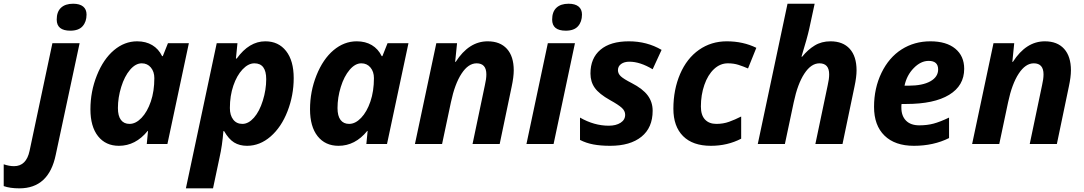

<svg xmlns="http://www.w3.org/2000/svg" viewBox="-149 -780 5872 1040"><path d="M158.2 -673.8C158.2 -633.8 182.8 -613.8 231.9 -613.8C261.9 -613.8 284 -621.8 298.3 -637.9C312.7 -654.1 319.8 -675.1 319.8 -701.2C319.8 -720 313.6 -734.5 301.3 -744.6C288.9 -754.7 270.8 -759.8 247.1 -759.8C218.8 -759.8 196.9 -752.5 181.4 -738C165.9 -723.6 158.2 -702.1 158.2 -673.8ZM-43.9 240.2C62.2 240.2 127.8 179.9 152.8 59.1L282.2 -545.9H134.8L11.2 37.1C-0.5 92.4 -28.6 120.1 -73.2 120.1C-90.5 120.1 -109 116.7 -128.9 109.9V228C-106.1 236.2 -77.8 240.2 -43.9 240.2Z M552.7 -108.9C532.6 -108.9 517 -116 506.1 -130.4C495.2 -144.7 489.7 -166.2 489.7 -194.8C489.7 -232.6 495.7 -270.7 507.6 -309.1C519.4 -347.5 535.4 -378.4 555.4 -401.9C575.4 -425.3 596.5 -437 618.7 -437C639.2 -437 655.7 -429.4 668.2 -414.3C680.7 -399.2 687 -380 687 -356.9C687 -309.7 680.7 -267.5 668 -230.2C655.3 -193 638.5 -163.4 617.7 -141.6C596.8 -119.8 575.2 -108.9 552.7 -108.9ZM495.1 9.8C555.3 9.8 607.3 -17.1 650.9 -70.8H652.8L646 0H757.8L874 -545.9H760.7L732.9 -476.1H729C716.3 -502.1 698.5 -522 675.5 -535.6C652.6 -549.3 625.3 -556.2 593.8 -556.2C548.2 -556.2 506.3 -540.1 468.3 -508.1C430.2 -476 399.4 -430.7 376 -372.3C352.5 -313.9 340.8 -252.4 340.8 -188C340.8 -125.5 354.6 -76.9 382.1 -42.2C409.6 -7.6 447.3 9.8 495.1 9.8Z M1229 -437C1271.6 -437 1293 -408.4 1293 -351.1C1293 -313 1286.9 -274.3 1274.7 -235.1C1262.5 -195.9 1246.4 -165 1226.6 -142.6C1206.7 -120.1 1185.9 -108.9 1164.1 -108.9C1142.9 -108.9 1126.3 -116.7 1114.3 -132.3C1102.2 -147.9 1096.2 -168.8 1096.2 -194.8C1096.2 -239.1 1102.5 -279.5 1115 -316.2C1127.5 -352.8 1144.1 -382.1 1164.8 -404.1C1185.5 -426 1206.9 -437 1229 -437ZM1288.1 -556.2C1229.8 -556.2 1178.2 -525.1 1133.3 -462.9H1128.9L1137.2 -545.9H1024.9L857.9 240.2H1004.9L1040 74.2C1050.1 29.9 1057.1 -18.1 1061 -69.8H1064.9C1081.5 -40.9 1099.6 -20.3 1119.1 -8.3C1138.7 3.7 1161.9 9.8 1189 9.8C1235.5 9.8 1278.2 -7.1 1316.9 -40.8C1355.6 -74.5 1386.1 -120 1408.4 -177.5C1430.7 -234.9 1441.9 -294.8 1441.9 -356.9C1441.9 -419.8 1428.1 -468.7 1400.6 -503.7C1373.1 -538.7 1335.6 -556.2 1288.1 -556.2Z M1742.2 -108.9C1722 -108.9 1706.5 -116 1695.6 -130.4C1684.7 -144.7 1679.2 -166.2 1679.2 -194.8C1679.2 -232.6 1685.1 -270.7 1697 -309.1C1708.9 -347.5 1724.9 -378.4 1744.9 -401.9C1764.9 -425.3 1786 -437 1808.1 -437C1828.6 -437 1845.1 -429.4 1857.7 -414.3C1870.2 -399.2 1876.5 -380 1876.5 -356.9C1876.5 -309.7 1870.1 -267.5 1857.4 -230.2C1844.7 -193 1828 -163.4 1807.1 -141.6C1786.3 -119.8 1764.6 -108.9 1742.2 -108.9ZM1684.6 9.8C1744.8 9.8 1796.7 -17.1 1840.3 -70.8H1842.3L1835.4 0H1947.3L2063.5 -545.9H1950.2L1922.4 -476.1H1918.5C1905.8 -502.1 1887.9 -522 1865 -535.6C1842 -549.3 1814.8 -556.2 1783.2 -556.2C1737.6 -556.2 1695.8 -540.1 1657.7 -508.1C1619.6 -476 1588.9 -430.7 1565.4 -372.3C1542 -313.9 1530.3 -252.4 1530.3 -188C1530.3 -125.5 1544 -76.9 1571.5 -42.2C1599 -7.6 1636.7 9.8 1684.6 9.8Z M2557.6 0 2622.6 -311C2630 -345.9 2633.8 -375.2 2633.8 -398.9C2633.8 -449.4 2621.5 -488.2 2596.9 -515.4C2572.3 -542.6 2537.6 -556.2 2492.7 -556.2C2424.6 -556.2 2366.9 -519 2319.3 -444.8H2316.4L2326.7 -545.9H2214.4L2098.6 0H2245.6L2293.5 -226.1C2307.5 -292.5 2326.7 -344.2 2351.1 -381.3C2375.5 -418.5 2402.7 -437 2432.6 -437C2467.8 -437 2485.4 -417 2485.4 -377C2485.4 -360.4 2482.7 -341 2477.5 -318.8L2410.6 0Z M2849.6 0 2965.3 -545.9H2818.4L2702.6 0ZM2841.8 -673.8C2841.8 -633.8 2866.4 -613.8 2915.5 -613.8C2945.5 -613.8 2967.6 -621.8 2981.9 -637.9C2996.3 -654.1 3003.4 -675.1 3003.4 -701.2C3003.4 -720 2997.2 -734.5 2984.9 -744.6C2972.5 -754.7 2954.4 -759.8 2930.7 -759.8C2902.3 -759.8 2880.5 -752.5 2865 -738C2849.5 -723.6 2841.8 -702.1 2841.8 -673.8Z M3386.2 -180.2C3386.2 -211.4 3377.3 -239.1 3359.4 -263.2C3341.5 -287.3 3312.5 -309.6 3272.5 -330.1C3243.8 -344.7 3224.3 -356.9 3213.9 -366.5C3203.5 -376.1 3198.2 -387.2 3198.2 -399.9C3198.2 -413.9 3203.9 -425 3215.3 -433.3C3226.7 -441.7 3241.7 -445.8 3260.3 -445.8C3298.7 -445.8 3340.7 -432.1 3386.2 -404.8L3434.6 -509.8C3381.8 -540.7 3322.8 -556.2 3257.3 -556.2C3190.6 -556.2 3139.2 -540.9 3103.3 -510.5C3067.3 -480.1 3049.3 -437.2 3049.3 -381.8C3049.3 -351.9 3057.1 -325.9 3072.8 -304C3088.4 -282 3115.9 -259.9 3155.3 -237.8C3185.9 -220.9 3207.2 -206.9 3219.2 -195.8C3231.3 -184.7 3237.3 -172.2 3237.3 -158.2C3237.3 -140 3229 -125.6 3212.4 -115C3195.8 -104.4 3174.5 -99.1 3148.4 -99.1C3095.7 -99.1 3043.8 -113.8 2992.7 -143.1V-22C3015.1 -10.6 3039.3 -2.4 3065.2 2.4C3091.1 7.3 3121.4 9.8 3156.2 9.8C3228.5 9.8 3284.9 -6.6 3325.4 -39.3C3366 -72 3386.2 -119 3386.2 -180.2Z M3701.7 9.8C3761.6 9.8 3816.2 -3.1 3865.7 -28.8V-148.9C3843.3 -137.5 3821.5 -128 3800.3 -120.4C3779.1 -112.7 3756.2 -108.9 3731.4 -108.9C3705.1 -108.9 3684.5 -116.8 3669.7 -132.6C3654.9 -148.4 3647.5 -171.9 3647.5 -203.1C3647.5 -244.8 3653.7 -283.8 3666.3 -320.1C3678.8 -356.4 3696.2 -384.9 3718.5 -405.8C3740.8 -426.6 3765.8 -437 3793.5 -437C3814.9 -437 3834.1 -434.2 3851.1 -428.7C3868 -423.2 3885.3 -416.7 3902.8 -409.2L3947.8 -521C3900.2 -544.4 3846.8 -556.2 3787.6 -556.2C3731.3 -556.2 3681.2 -540.8 3637.2 -510C3593.3 -479.2 3559.2 -435.6 3534.9 -379.2C3510.7 -322.7 3498.5 -259.9 3498.5 -190.9C3498.5 -127.1 3516 -77.7 3551 -42.7C3586 -7.7 3636.2 9.8 3701.7 9.8Z M4414.6 0 4479.5 -311C4487 -345.9 4490.7 -375.2 4490.7 -398.9C4490.7 -449.4 4478.4 -488.2 4453.9 -515.4C4429.3 -542.6 4394.5 -556.2 4349.6 -556.2C4317.1 -556.2 4288.4 -548.6 4263.7 -533.4C4238.9 -518.3 4216.5 -498.2 4196.3 -473.1H4192.4C4213.5 -542.2 4227.5 -592.4 4234.4 -624C4241.2 -655.6 4251 -700.8 4263.7 -759.8H4116.7L3955.6 0H4102.5L4150.4 -226.1C4164.4 -292.5 4183.6 -344.2 4208 -381.3C4232.4 -418.5 4259.6 -437 4289.6 -437C4324.7 -437 4342.3 -417 4342.3 -377C4342.3 -360.4 4339.7 -341 4334.5 -318.8L4267.6 0Z M4801.3 9.8C4872.2 9.8 4935.7 -4.2 4991.7 -32.2V-143.1C4958.8 -127.4 4930.8 -116.5 4907.7 -110.4C4884.6 -104.2 4858.9 -101.1 4830.6 -101.1C4799.3 -101.1 4775.3 -109.6 4758.5 -126.7C4741.8 -143.8 4733.4 -167.2 4733.4 -196.8V-206.5L4734.4 -216.8H4759.3C4860.2 -216.8 4937.8 -233.3 4992.2 -266.4C5046.5 -299.4 5073.7 -346.4 5073.7 -407.2C5073.7 -453.5 5057.6 -489.8 5025.4 -516.4C4993.2 -542.9 4948.2 -556.2 4890.6 -556.2C4832.7 -556.2 4780.8 -541.6 4734.9 -512.5C4689 -483.3 4652.6 -441 4625.7 -385.5C4598.9 -330 4585.4 -268.6 4585.4 -201.2C4585.4 -134.1 4604.3 -82.2 4642.1 -45.4C4679.9 -8.6 4732.9 9.8 4801.3 9.8ZM4881.3 -450.2C4915.5 -450.2 4932.6 -434.7 4932.6 -403.8C4932.6 -376.8 4918.5 -355.4 4890.4 -339.6C4862.2 -323.8 4822.9 -315.9 4772.5 -315.9H4750.5C4758.3 -353.4 4774.9 -385.1 4800.3 -411.1C4825.7 -437.2 4852.7 -450.2 4881.3 -450.2Z M5575.7 0 5640.6 -311C5648.1 -345.9 5651.9 -375.2 5651.9 -398.9C5651.9 -449.4 5639.6 -488.2 5615 -515.4C5590.4 -542.6 5555.7 -556.2 5510.7 -556.2C5442.7 -556.2 5384.9 -519 5337.4 -444.8H5334.5L5344.7 -545.9H5232.4L5116.7 0H5263.7L5311.5 -226.1C5325.5 -292.5 5344.7 -344.2 5369.1 -381.3C5393.6 -418.5 5420.7 -437 5450.7 -437C5485.8 -437 5503.4 -417 5503.4 -377C5503.4 -360.4 5500.8 -341 5495.6 -318.8L5428.7 0Z"/></svg>

Font: OpenSans
Style: Bold Italic
Weight: 700
Italic angle: -12°
Foundry: Ascender Corporation
Version: Version 1.10; ttfautohint (v1.2) -l 8 -r 50 -G 200 -x 14 -D 